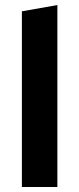

<svg xmlns="http://www.w3.org/2000/svg" viewBox="-20 -743 315 763"><path d="M67 0V-698L208 -723V0Z"/></svg>

Font: Ysabeau ExtraBold
Style: Regular
Weight: 800
Designer: Christian Thalmann (Catharsis Fonts)
Version: Version 2.002